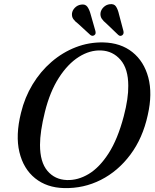

<svg xmlns="http://www.w3.org/2000/svg" viewBox="-20 -923 772 955"><path d="M494 -712Q580.5 -710 638.5 -663.8Q696.5 -617.5 717.8 -537Q739 -456.5 715 -351Q690 -236 628.5 -153.8Q567 -71.5 481.5 -28.2Q396 15 298.5 12.5Q213 10.5 154.8 -36.2Q96.5 -83 76.5 -166.5Q56.5 -250 84.5 -362Q103 -438.5 142 -503Q181 -567.5 236 -615Q291 -662.5 356.8 -688Q422.5 -713.5 494 -712ZM312.5 -27.5Q367.5 -25.5 421 -57.5Q474.5 -89.5 520 -160Q565.5 -230.5 595.5 -344.5Q607.5 -390 613 -428Q618.5 -466 618 -496.5Q618 -580.5 579.8 -625Q541.5 -669.5 483 -672Q427 -674.5 372.2 -640Q317.5 -605.5 273 -536.5Q228.5 -467.5 203.5 -367Q191 -316.5 185 -275.8Q179 -235 179 -202.5Q179 -116.5 216 -73Q253 -29.5 312.5 -27.5ZM572 -851.5 594 -768.5Q597 -754.5 588.5 -748Q578.5 -740.5 568.5 -749L508.5 -806.5Q494 -818 486 -830.2Q478 -842.5 480 -859Q482.5 -875 495.5 -887.5Q508.5 -900 526 -902Q547.5 -905 557 -890.5Q566.5 -876 572 -851.5ZM431 -851.5 454.5 -769Q456 -763 455.5 -757.8Q455 -752.5 450 -748.5Q440 -741 429.5 -749L368.5 -805Q353.5 -816 345 -827.8Q336.5 -839.5 338 -856Q340 -872 352.8 -884.8Q365.5 -897.5 383 -900Q404 -903.5 414.2 -889.8Q424.5 -876 431 -851.5Z"/></svg>

Font: Fraunces 72pt Soft
Style: Italic
Weight: 400
Italic angle: -16°
Version: Version 1.000;[b76b70a41]